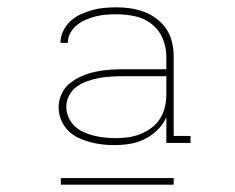

<svg xmlns="http://www.w3.org/2000/svg" viewBox="-20 -713 640 524"><path d="M292 -317Q275 -317 258 -319Q241 -321 224.5 -325.5Q208 -330 192.5 -337.5Q177 -345 165 -357.5Q153 -370 146.5 -386.5Q140 -403 140 -420Q140 -439 148 -456.5Q156 -474 171 -486Q186 -498 203.5 -505.5Q221 -513 239.5 -517Q258 -521 277 -522.5Q296 -524 315 -524H434V-559Q434 -584 424 -608Q414 -632 394 -647.5Q374 -663 349 -668.5Q324 -674 299 -674Q284 -674 270 -673Q256 -672 242 -668.5Q228 -665 215 -659.5Q202 -654 190.5 -645Q179 -636 172 -623Q165 -610 165 -596H145Q145 -613 152.5 -628.5Q160 -644 172.5 -655.5Q185 -667 200.5 -674Q216 -681 232 -685.5Q248 -690 265 -691.5Q282 -693 299 -693Q318 -693 337.5 -690Q357 -687 375 -680Q393 -673 408.5 -661Q424 -649 434.5 -633Q445 -617 449.5 -598Q454 -579 454 -559V-342H500V-323H434V-393Q425 -373 409.5 -358Q394 -343 375 -333.5Q356 -324 335 -320.5Q314 -317 292 -317ZM297 -336Q314 -336 331 -338.5Q348 -341 364 -347.5Q380 -354 394 -364.5Q408 -375 417 -389.5Q426 -404 430 -421Q434 -438 434 -455V-505H315Q299 -505 282.5 -504Q266 -503 250 -500Q234 -497 218.5 -491.5Q203 -486 190 -477Q177 -468 169 -453Q161 -438 161 -422Q161 -407 167 -393Q173 -379 184 -368.5Q195 -358 209 -352Q223 -346 237.5 -342.5Q252 -339 267 -337.5Q282 -336 297 -336ZM454 -209H146V-227H454Z"/></svg>

Font: Iosevka HT Thin Extended
Style: Regular
Weight: 100
Width: 7
Monospace: yes
Designer: Belleve Invis
Foundry: Belleve Invis
Version: Version 32.3.0; ttfautohint (v1.8.4)